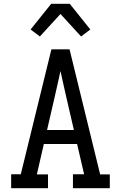

<svg xmlns="http://www.w3.org/2000/svg" viewBox="-20 -996 640 1016"><path d="M234 0H39V-74H90L252 -735H348L510 -73H561V0H366V-74H425L388 -234H212L175 -73H234ZM229 -308H371L329 -490Q322 -522 314.5 -554.5Q307 -587 300 -620Q293 -587 285.5 -554.5Q278 -522 271 -490ZM191 -803 142 -840 251 -976H349L458 -840L409 -803L300 -922Z"/></svg>

Font: Iosevka HT Extended
Style: Regular
Weight: 400
Width: 7
Monospace: yes
Designer: Belleve Invis
Foundry: Belleve Invis
Version: Version 32.3.0; ttfautohint (v1.8.4)